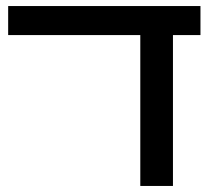

<svg xmlns="http://www.w3.org/2000/svg" viewBox="-20 -615 711 635"><path d="M444 0V-534H552V0ZM7 -499V-595H643V-499Z"/></svg>

Font: Noto Sans Hebrew Medium
Style: Regular
Weight: 500
Designer: Monotype Design Team
Foundry: Monotype Imaging Inc.
Version: Version 2.003